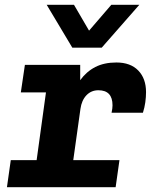

<svg xmlns="http://www.w3.org/2000/svg" viewBox="-20 -782 640 802"><path d="M9 0 25 -113H133L172 -396H67L84 -511H315V-447Q341 -483 378 -502Q415 -521 466 -521Q525 -521 557.5 -487.5Q590 -454 590 -397Q590 -377 587 -355Q584 -333 577 -311H446Q448 -320 449 -328Q450 -336 450 -342Q450 -405 391 -405Q361 -405 341 -384Q321 -363 316 -327L286 -113H479L463 0ZM562 -762 405 -583H282L175 -762H289L352 -654L445 -762Z"/></svg>

Font: Chivo Mono Medium
Style: Bold Italic
Weight: 700
Italic angle: -8.05°
Monospace: yes
Version: Version 1.008